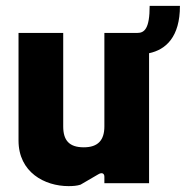

<svg xmlns="http://www.w3.org/2000/svg" viewBox="-20 -623 632 653"><path d="M213 10C228 10 242 9 254 5L314 -30C327 -38 335 -33 335 -22V0H487V-442C544 -454 592 -497 592 -603H489C489 -525 471 -511 447 -511H335V-193C335 -146 313 -122 265 -122C215 -122 195 -146 195 -193V-511H43V-145C43 -37 132 10 213 10Z"/></svg>

Font: Finlandica
Style: Bold
Weight: 700
Designer: Niklas Ekholm, Juho Hiilivirta, Jaakko Suomalainen
Foundry: Helsinki Type Studio
Version: Version 2.000;Glyphs 3.2 (3202)